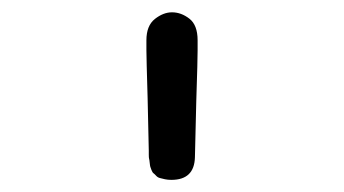

<svg xmlns="http://www.w3.org/2000/svg" viewBox="-20 -631 565 315"><path d="M220.2 -564.9Q220.2 -588.9 234.1 -599.9Q248 -610.8 262.2 -610.8Q277.3 -610.8 290.8 -600.3Q304.2 -589.8 304.2 -564.9Q304.2 -559.1 304.2 -548.1Q304.2 -537.1 303.7 -521Q303.2 -504.9 302 -464.4Q300.8 -423.8 299.8 -373Q298.8 -335.9 261.2 -335.9Q255.4 -335.9 250.7 -336.9Q246.1 -337.9 242.4 -338.9Q238.8 -339.8 236.3 -342.5Q233.9 -345.2 231.9 -346.7Q230 -348.1 228.5 -352.1Q227.1 -356 226.6 -357.4Q226.1 -358.9 225.6 -364Q225.1 -369.1 224.6 -370.6Q224.1 -372.1 224.1 -377.4Q224.1 -382.8 224.1 -383.8Q223.1 -431.6 222.2 -469.7Q221.2 -507.8 220.7 -522.9Q220.2 -538.1 220.2 -548.6Q220.2 -559.1 220.2 -564.9Z"/></svg>

Font: CMU Typewriter Text
Style: Bold
Weight: 700
Version: Version 0.7.0